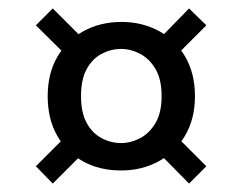

<svg xmlns="http://www.w3.org/2000/svg" viewBox="-20 -525 573 455"><path d="M267 -121Q216 -121 177 -142.5Q138 -164 115.5 -203.5Q93 -243 93 -297Q93 -351 116 -390.5Q139 -430 178.5 -451.5Q218 -473 268 -473Q317 -473 356.5 -451.5Q396 -430 419 -390.5Q442 -351 442 -297Q442 -243 418.5 -203.5Q395 -164 355.5 -142.5Q316 -121 267 -121ZM105 -90 65 -131 148 -214 190 -175ZM428 -90 349 -170 389 -211 469 -131ZM267 -186Q290 -186 312 -197.5Q334 -209 348.5 -233.5Q363 -258 363 -297Q363 -337 348.5 -361.5Q334 -386 312 -397.5Q290 -409 267 -409Q243 -409 221 -397.5Q199 -386 185.5 -361.5Q172 -337 172 -297Q172 -258 185.5 -233.5Q199 -209 221 -197.5Q243 -186 267 -186ZM147 -384 65 -465 105 -505 187 -423ZM384 -380 347 -422 428 -505 469 -465Z"/></svg>

Font: DM Sans 12pt
Style: Regular
Weight: 400
Version: Version 4.004;gftools[0.9.30]